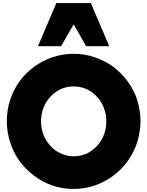

<svg xmlns="http://www.w3.org/2000/svg" viewBox="-20 -1234 970 1264"><path d="M465 10Q389 10 323 -13.5Q257 -37 205 -77Q151 -117 110.5 -171Q70 -225 47 -297Q25 -363 25 -438Q25 -510 47 -577Q69 -644 109 -699Q151 -756 206.5 -796Q262 -836 325 -857Q358 -868 393 -874Q428 -880 465 -880Q536 -880 603.5 -857Q671 -834 725 -795Q778 -755 819.5 -699.5Q861 -644 883 -577Q893 -544 899 -509Q905 -474 905 -438Q905 -378 886.5 -309Q868 -240 820 -173Q780 -117 724 -76Q668 -35 604 -13Q571 -2 536 4Q501 10 465 10ZM466 -205Q499 -205 532.5 -216Q566 -227 592 -249Q625 -275 643.5 -305.5Q662 -336 669 -362Q674 -379 677 -397.5Q680 -416 680 -435Q680 -474 669 -508.5Q658 -543 639 -572Q622 -596 596 -618.5Q570 -641 533 -654Q500 -665 466 -665Q394 -665 339 -622Q313 -602 292 -572.5Q271 -543 261 -509Q256 -492 253 -473Q250 -454 250 -435Q250 -404 259 -369Q268 -334 292 -299Q311 -271 337 -250Q363 -229 398 -217Q431 -205 466 -205ZM230 -930 351 -1214H578L699 -930H547L465 -1074L382 -930Z"/></svg>

Font: Boldonse
Style: Regular
Weight: 400
Designer: Universitype Foundry
Foundry: Universitype Foundry
Version: Version 1.000; ttfautohint (v1.8.4.7-5d5b)